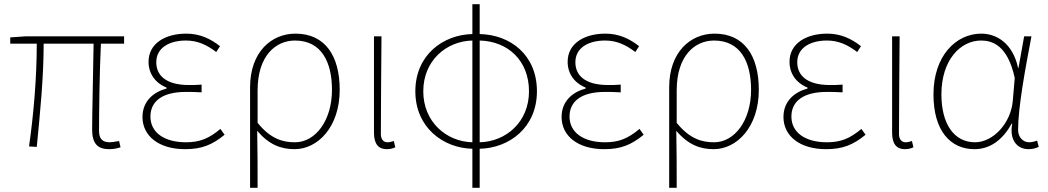

<svg xmlns="http://www.w3.org/2000/svg" viewBox="-20 -701 5016 919"><path d="M503 13C526 13 541 9 557 4L550 -26C527 -22 514 -20 505 -20C470 -20 454 -37 454 -75C454 -146 456 -351 463 -492H574V-527H101L29 -522V-492H156C156 -330 141 -154 119 0L156 2C171 -152 189 -327 189 -492H428C426 -355 421 -153 421 -81C421 -14 447 13 503 13Z M866 13C945 13 995 -7 1055 -56L1035 -84C979 -37 935 -20 870 -20C766 -20 700 -67 700 -143C700 -217 758 -261 869 -261C894 -261 914 -261 945 -259V-296C918 -294 905 -294 885 -294C773 -294 728 -341 728 -403C728 -474 793 -507 870 -507C925 -507 969 -487 1015 -452L1033 -480C987 -516 936 -540 872 -540C772 -540 691 -494 691 -405C691 -350 722 -304 777 -282V-277C719 -262 662 -220 662 -141C662 -51 739 13 866 13Z M1177 198H1213C1213 92 1213 31 1211 -75C1267 -9 1324 13 1390 13C1500 13 1606 -92 1606 -271C1606 -434 1536 -540 1394 -540C1279 -540 1177 -452 1177 -283ZM1392 -20C1335 -20 1276 -35 1213 -113V-268C1213 -435 1300 -507 1392 -507C1518 -507 1569 -405 1569 -271C1569 -124 1490 -20 1392 -20Z M1831 13C1849 13 1862 9 1872 4L1865 -26C1852 -22 1844 -20 1834 -20C1817 -20 1803 -33 1803 -59C1803 -217 1805 -368 1806 -527H1770V-66C1770 -10 1793 13 1831 13Z M2241 198H2276V11C2417 8 2550 -90 2550 -264C2550 -439 2422 -535 2276 -538V-681H2241V-538C2101 -535 1968 -438 1968 -264C1968 -91 2101 8 2241 11ZM2006 -264C2006 -411 2116 -504 2241 -507V-20C2116 -23 2006 -118 2006 -264ZM2512 -264C2512 -117 2402 -23 2276 -20V-507C2410 -504 2512 -412 2512 -264Z M2872 13C2951 13 3001 -7 3061 -56L3041 -84C2985 -37 2941 -20 2876 -20C2772 -20 2706 -67 2706 -143C2706 -217 2764 -261 2875 -261C2900 -261 2920 -261 2951 -259V-296C2924 -294 2911 -294 2891 -294C2779 -294 2734 -341 2734 -403C2734 -474 2799 -507 2876 -507C2931 -507 2975 -487 3021 -452L3039 -480C2993 -516 2942 -540 2878 -540C2778 -540 2697 -494 2697 -405C2697 -350 2728 -304 2783 -282V-277C2725 -262 2668 -220 2668 -141C2668 -51 2745 13 2872 13Z M3183 198H3219C3219 92 3219 31 3217 -75C3273 -9 3330 13 3396 13C3506 13 3612 -92 3612 -271C3612 -434 3542 -540 3400 -540C3285 -540 3183 -452 3183 -283ZM3398 -20C3341 -20 3282 -35 3219 -113V-268C3219 -435 3306 -507 3398 -507C3524 -507 3575 -405 3575 -271C3575 -124 3496 -20 3398 -20Z M3934 13C4013 13 4063 -7 4123 -56L4103 -84C4047 -37 4003 -20 3938 -20C3834 -20 3768 -67 3768 -143C3768 -217 3826 -261 3937 -261C3962 -261 3982 -261 4013 -259V-296C3986 -294 3973 -294 3953 -294C3841 -294 3796 -341 3796 -403C3796 -474 3861 -507 3938 -507C3993 -507 4037 -487 4083 -452L4101 -480C4055 -516 4004 -540 3940 -540C3840 -540 3759 -494 3759 -405C3759 -350 3790 -304 3845 -282V-277C3787 -262 3730 -220 3730 -141C3730 -51 3807 13 3934 13Z M4311 13C4329 13 4342 9 4352 4L4345 -26C4332 -22 4324 -20 4314 -20C4297 -20 4283 -33 4283 -59C4283 -217 4285 -368 4286 -527H4250V-66C4250 -10 4273 13 4311 13Z M4644 13C4717 13 4778 -29 4822 -109H4825C4810 -29 4850 13 4903 13C4926 13 4941 7 4952 2L4944 -28C4934 -24 4919 -20 4906 -20C4877 -20 4853 -44 4853 -79C4853 -188 4888 -375 4917 -527H4882L4855 -376H4853C4827 -496 4748 -540 4677 -540C4556 -540 4448 -434 4448 -249C4448 -74 4530 13 4644 13ZM4647 -20C4545 -20 4486 -110 4486 -249C4486 -414 4577 -507 4676 -507C4729 -507 4803 -485 4837 -328L4828 -222C4820 -112 4734 -20 4647 -20Z"/></svg>

Font: Source Han Sans JP ExtraLight
Style: Regular
Weight: 250
Designer: Ryoko NISHIZUKA 西塚涼子 (kana, bopomofo & ideographs); Paul D. Hunt (Latin, Greek & Cyrillic); Sandoll Communications 산돌커뮤니
Foundry: Adobe
Version: Version 2.001;hotconv 1.0.107;makeotfexe 2.5.65593